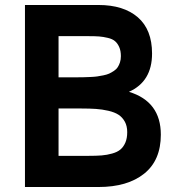

<svg xmlns="http://www.w3.org/2000/svg" viewBox="-20 -750 745 770"><path d="M214.8 -605V-439.9H285.2Q303.2 -439.9 313.7 -440.2Q324.2 -440.4 341.6 -441.2Q358.9 -441.9 369.4 -443.4Q379.9 -444.8 394.3 -447.8Q408.7 -450.7 417.7 -454.8Q426.8 -459 436.8 -465.6Q446.8 -472.2 452.1 -480.5Q457.5 -488.8 461.2 -500Q464.8 -511.2 464.8 -524.9Q464.8 -546.4 458 -561.5Q451.2 -576.7 440.9 -585.2Q430.7 -593.8 412.4 -598.1Q394 -602.5 377.4 -603.8Q360.8 -605 335 -605ZM214.8 -125H335Q366.2 -125 387.7 -126.7Q409.2 -128.4 429.9 -134.3Q450.7 -140.1 462.9 -150.4Q475.1 -160.6 482.7 -178Q490.2 -195.3 490.2 -220.2Q490.2 -244.6 480.5 -262.2Q470.7 -279.8 455.3 -289.8Q439.9 -299.8 414.8 -305.7Q389.6 -311.5 364.7 -313.2Q339.8 -314.9 305.2 -314.9H214.8ZM80.1 0V-730H375Q475.6 -730 532.7 -680.7Q589.8 -631.3 589.8 -535.2Q589.8 -422.9 497.1 -381.8Q625 -342.8 625 -210Q625 -106.9 558.1 -53.5Q491.2 0 375 0Z"/></svg>

Font: Miedinger*
Style: Bold
Weight: 700
Version: Version 001.000